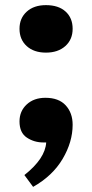

<svg xmlns="http://www.w3.org/2000/svg" viewBox="-20 -551 360 748"><path d="M159 -346Q112 -346 84 -371.5Q56 -397 56 -439Q56 -480 84 -505.5Q112 -531 159 -531Q208 -531 235.5 -506Q263 -481 263 -439Q263 -397 234.5 -371.5Q206 -346 159 -346ZM109 177 75 131Q156 67 160 4H149Q113 4 84.5 -15Q56 -34 56 -78Q56 -118 84 -144Q112 -170 157 -170Q209 -170 236 -140.5Q263 -111 263 -65Q263 2 224 68Q185 134 109 177Z"/></svg>

Font: Literata 36pt ExtraBold
Style: Regular
Weight: 800
Designer: Latin by Veronika Burian and Jose Scaglione. Greek by Irene Vlachou. Cyrillic by Vera Evstafieva.
Foundry: TypeTogether
Version: Version 3.002